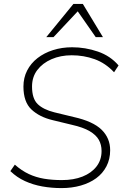

<svg xmlns="http://www.w3.org/2000/svg" viewBox="-20 -955 640 983"><path d="M295 8Q244 8 196.5 -0.5Q149 -9 107.5 -28Q66 -47 33 -79L56 -112Q91 -81 127.5 -64Q164 -47 205.5 -40Q247 -33 297 -33Q357 -33 402.5 -51Q448 -69 474 -102.5Q500 -136 500 -182Q500 -214 486 -239Q472 -264 439 -283.5Q406 -303 348 -316L249 -340Q182 -356 141 -394.5Q100 -433 100 -512Q100 -557 119 -594Q138 -631 172 -657.5Q206 -684 251.5 -698.5Q297 -713 349 -713Q417 -713 481 -691Q545 -669 587 -620L564 -585Q520 -632 464.5 -652Q409 -672 347 -672Q290 -672 244 -652Q198 -632 171 -596.5Q144 -561 144 -512Q144 -450 173 -422Q202 -394 258 -380L357 -356Q456 -334 500 -291Q544 -248 544 -186Q544 -140 525 -103.5Q506 -67 472.5 -42.5Q439 -18 393.5 -5Q348 8 295 8ZM217 -765 356 -935H404L507 -765H470L378 -897L254 -765Z"/></svg>

Font: Nunito Sans 12pt ExtraLight
Style: Italic
Weight: 200
Italic angle: -9°
Designer: Vernon Adams
Foundry: Vernon Adams
Version: Version 3.101;gftools[0.9.27]